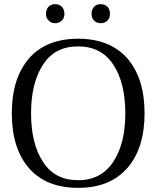

<svg xmlns="http://www.w3.org/2000/svg" viewBox="-20 -897 755 927"><path d="M215 -798C223 -789 233 -785 246 -785C259 -785 270 -789 279 -798C287 -806 291 -817 291 -830C291 -844 287 -855 279 -864C270 -873 259 -877 246 -877C233 -877 222 -873 214 -864C206 -855 202 -844 202 -830C202 -817 206 -806 215 -798ZM434 -798C442 -789 453 -785 466 -785C479 -785 490 -789 499 -798C507 -806 511 -817 511 -830C511 -844 507 -855 499 -864C490 -873 479 -877 466 -877C453 -877 442 -873 434 -864C426 -855 422 -844 422 -830C422 -817 426 -806 434 -798ZM120 -85C175 -22 254 10 357 10C460 10 539 -22 595 -86C650 -149 678 -237 678 -350C678 -463 650 -551 595 -615C539 -678 460 -710 357 -710C254 -710 175 -678 120 -615C65 -551 37 -463 37 -350C37 -237 65 -148 120 -85ZM527 -116C488 -57 432 -27 357 -27C282 -27 226 -56 188 -115C149 -174 130 -252 130 -350C130 -447 149 -526 188 -585C226 -644 282 -673 357 -673C432 -673 488 -644 527 -585C566 -526 585 -447 585 -350C585 -253 566 -175 527 -116Z"/></svg>

Font: BUSH 25 TRIRONG
Style: Regular
Weight: 400
Designer: Katatrad Team
Foundry: CadsonDemak